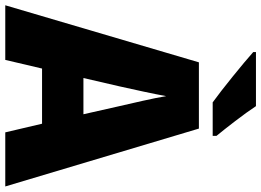

<svg xmlns="http://www.w3.org/2000/svg" viewBox="-148 -818 967 710"><g transform="rotate(90 335.0 -463.5)"><path d="M373 -927H173V-917C213 -881 313 -800 359 -767H483V-781C455 -815 401 -884 373 -927ZM470 0H670L456 -716H211L0 0H202L234 -136H438ZM373 -422 403 -289H269L300 -423C311 -472 328 -550 336 -595C343 -550 363 -466 373 -422Z"/></g></svg>

Font: Noto Sans Arabic UI SmCn Bk
Style: Regular
Weight: 900
Width: 4
Designer: Monotype Design Team, Nadine Chahine and Nizar Qandah
Foundry: Monotype Imaging Inc.
Version: Version 2.010